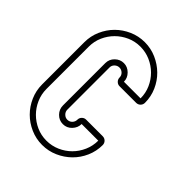

<svg xmlns="http://www.w3.org/2000/svg" viewBox="-202 -821 947 947"><g transform="rotate(45 271.0 -347.5)"><path d="M254 -706Q297 -706 335.5 -689Q374 -672 403 -643.5Q432 -615 449 -576.5Q466 -538 466 -495Q466 -482 457 -473Q448 -464 435 -464H319Q307 -464 298 -473Q289 -482 289 -495Q289 -509 278.5 -519Q268 -529 254 -529Q240 -529 229.5 -519Q219 -509 219 -495V-200Q219 -186 229.5 -175.5Q240 -165 254 -165Q269 -165 279 -175.5Q289 -186 289 -200Q289 -213 298 -222Q307 -231 319 -231H435Q448 -231 457 -222Q466 -213 466 -200Q466 -157 449 -118.5Q432 -80 403 -51.5Q374 -23 335.5 -6Q297 11 254 11Q211 11 172.5 -6Q134 -23 105.5 -51.5Q77 -80 60 -118.5Q43 -157 43 -200V-495Q43 -538 60 -576.5Q77 -615 105.5 -643.5Q134 -672 172.5 -689Q211 -706 254 -706ZM254 -675Q217 -675 184.5 -660.5Q152 -646 127.5 -621.5Q103 -597 88.5 -564.5Q74 -532 74 -495V-200Q74 -163 88.5 -130Q103 -97 127.5 -72.5Q152 -48 184.5 -33.5Q217 -19 254 -19Q291 -19 324 -33.5Q357 -48 381.5 -72.5Q406 -97 420.5 -130Q435 -163 435 -200H319Q319 -174 300 -154Q281 -134 254 -134Q227 -134 208 -153.5Q189 -173 189 -200V-495Q189 -522 208.5 -541Q228 -560 254 -560Q280 -560 299.5 -540.5Q319 -521 319 -495H435Q435 -532 420.5 -564.5Q406 -597 381.5 -621.5Q357 -646 324 -660.5Q291 -675 254 -675Z"/></g></svg>

Font: Lichte PostBus
Style: Regular
Weight: 400
Designer: Peter Wiegel
Version: Version 1.001